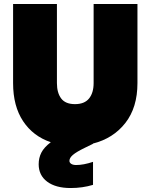

<svg xmlns="http://www.w3.org/2000/svg" viewBox="-20 -728 759 968"><path d="M673 -708V-309Q673 -186 612 -108Q551 -30 448 -4L449 -3L406 18Q365 38 347.5 53Q330 68 330 83Q330 92 339 98Q348 104 364 104Q401 104 449 88V204Q396 220 336 220Q261 220 218 188Q175 156 175 100Q175 68 188.5 41.5Q202 15 236 -11Q147 -41 96.5 -117Q46 -193 46 -309V-708H267V-309Q267 -260 288.5 -231.5Q310 -203 358 -203Q406 -203 429 -231.5Q452 -260 452 -309V-708Z"/></svg>

Font: Poppins Black A&M
Style: Regular
Weight: 900
Designer: Ninad Kale (Devanagari), Jonny Pinhorn (Latin)
Foundry: Indian Type Foundry
Version: 4.004